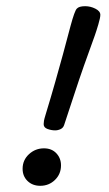

<svg xmlns="http://www.w3.org/2000/svg" viewBox="-20 -589 353 620"><path d="M110 11Q85 11 69 -4.5Q53 -20 53 -44Q53 -72 73.5 -91Q94 -110 122 -110Q147 -110 162 -94Q177 -78 177 -55Q177 -27 157.5 -8Q138 11 110 11ZM208 -506Q195 -456 183 -412.5Q171 -369 158 -323Q145 -277 127 -218Q123 -205 122 -199Q121 -193 121 -188Q121 -177 133.5 -172.5Q146 -168 158 -168Q167 -168 175.5 -172Q184 -176 187 -185Q205 -239 220 -285Q235 -331 251 -376.5Q267 -422 286 -474Q291 -488 297.5 -510Q304 -532 304 -541Q304 -553 288 -561Q272 -569 255 -569Q235 -569 228 -561Q221 -554 208 -506Z"/></svg>

Font: Lisu Bosa
Style: Italic
Weight: 400
Italic angle: -19°
Designer: David Morse, Annie Olsen, Victor Gaultney, Frank Grießhammer (Latin)
Foundry: SIL International
Version: Version 2.000